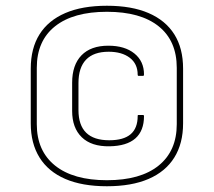

<svg xmlns="http://www.w3.org/2000/svg" viewBox="-20 -636 743 668"><path d="M352 12Q266 12 207 -13.5Q148 -39 117.5 -88Q87 -137 87 -207V-397Q87 -468 117.5 -516.5Q148 -565 207 -590.5Q266 -616 352 -616Q438 -616 497 -590.5Q556 -565 586.5 -516.5Q617 -468 617 -397V-207Q617 -137 586.5 -88Q556 -39 497 -13.5Q438 12 352 12ZM352 -9Q469 -9 532 -60Q595 -111 595 -204V-400Q595 -494 532 -544.5Q469 -595 352 -595Q235 -595 171.5 -544.5Q108 -494 108 -400V-204Q108 -111 171.5 -60Q235 -9 352 -9ZM361 -127Q298 -126 264.5 -158.5Q231 -191 231 -250V-348Q231 -410 263.5 -443.5Q296 -477 357 -477Q414 -477 447.5 -450Q481 -423 481 -377Q481 -372 478 -372H462Q459 -372 459 -376Q459 -414 431.5 -435Q404 -456 358 -456Q306 -456 279.5 -428.5Q253 -401 253 -347V-253Q253 -148 360 -148Q410 -148 434.5 -169Q459 -190 459 -232Q459 -235 459.5 -235.5Q460 -236 462 -236H477Q481 -236 481 -232Q481 -181 451 -154.5Q421 -128 361 -127Z"/></svg>

Font: Sofia Sans Thin
Style: Regular
Weight: 250
Designer: Botio Nikoltchev, Ani Petrova
Foundry: lettersoup
Version: Version 4.101